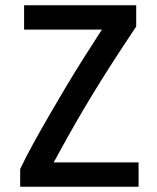

<svg xmlns="http://www.w3.org/2000/svg" viewBox="-20 -713 600 733"><path d="M57 0V-68Q81 -118 109.5 -169.5Q138 -221 169 -274.5Q200 -328 232.5 -382.5Q265 -437 299.5 -491.5Q334 -546 369 -600H72V-693H500V-612Q468 -564 434 -512Q400 -460 366 -405.5Q332 -351 300 -297Q268 -243 239 -191Q210 -139 185 -93H509V0Z"/></svg>

Font: Ubuntu Sans Mono Medium
Style: Regular
Weight: 500
Monospace: yes
Designer: Dalton Maag Ltd
Foundry: Dalton Maag Ltd
Version: Version 1.006